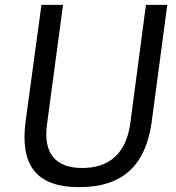

<svg xmlns="http://www.w3.org/2000/svg" viewBox="-20 -762 726 792"><path d="M670 -742H582L517 -250C499 -127 429 -69 319 -69C210 -69 157 -129 174 -250L240 -742H151L86 -264C62 -86 124 10 307 10C490 10 580 -84 605 -254Z"/></svg>

Font: Cheyenne Sans
Style: Italic
Weight: 400
Italic angle: -8.13011°
Designer: The Public Sans project authors (U.S. Web Design System), Libre Franklin designed by Pablo Impallari and Rodrigo Fuenzal
Foundry: The Cheyenne Sans Project Authors
Version: Version 2.007